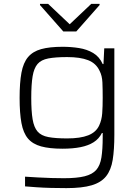

<svg xmlns="http://www.w3.org/2000/svg" viewBox="-20 -759 718 989"><path d="M322 210Q283 210 243 209Q203 208 167.5 205.5Q132 203 109 201V151Q139 153 175 155Q211 157 245.5 158Q280 159 309 159Q376 159 416 149Q456 139 476 116Q496 93 502.5 51.5Q509 10 509 -53V-74H505Q490 -44 462.5 -26.5Q435 -9 395 -1Q355 7 302 7Q235 7 191.5 -5Q148 -17 124 -45.5Q100 -74 90.5 -125Q81 -176 81 -255Q81 -333 90.5 -384.5Q100 -436 124.5 -465Q149 -494 192 -506Q235 -518 303 -518Q346 -518 387 -511.5Q428 -505 460 -486Q492 -467 509 -429H513L517 -510H569V-65Q569 12 560.5 64.5Q552 117 526.5 149Q501 181 452 195.5Q403 210 322 210ZM326 -46Q394 -46 434.5 -62Q475 -78 491 -113Q504 -141 506.5 -175.5Q509 -210 509 -255Q509 -300 507.5 -334.5Q506 -369 493 -394Q475 -433 434 -449Q393 -465 326 -465Q266 -465 229 -458Q192 -451 173.5 -429.5Q155 -408 148 -366Q141 -324 141 -255Q141 -186 148 -144.5Q155 -103 173.5 -81.5Q192 -60 229 -53Q266 -46 326 -46ZM306 -597 186 -733V-739H228L339 -634L450 -739H493V-733L373 -597Z"/></svg>

Font: Saira Expanded Light
Style: Regular
Weight: 300
Width: 7
Designer: Hector Gatti with collaboration of the Omnibus-Type team
Foundry: Omnibus-Type
Version: Version 1.101